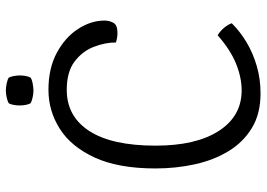

<svg xmlns="http://www.w3.org/2000/svg" viewBox="-144 -732 889 640"><g transform="rotate(-90 300.0 -412.5)"><path d="M478 -470Q478 -505.5 463.5 -543.5Q449 -581.5 414.5 -607.8Q380 -634 320 -634Q231.5 -634 182.8 -558.8Q134 -483.5 134 -338Q134 -203 183.2 -127Q232.5 -51 318 -51Q361.5 -51 407.5 -69.8Q453.5 -88.5 502 -131Q515.5 -123 526.5 -110Q537.5 -97 542 -84Q515.5 -57 479.5 -35.2Q443.5 -13.5 400 -0.8Q356.5 12 308 12Q240.5 12 193 -16.8Q145.5 -45.5 115.5 -95Q85.5 -144.5 71.8 -207.2Q58 -270 58 -338Q58 -461.5 94.2 -540.5Q130.5 -619.5 190.2 -657.2Q250 -695 320 -695Q392 -695 443.8 -667Q495.5 -639 523.2 -596Q551 -553 551 -508Q551 -493 543.8 -479Q536.5 -465 511 -465Q502 -465 495.2 -466Q488.5 -467 478 -470ZM268 -791Q268 -813 275 -827Q282 -831.5 294.5 -834.2Q307 -837 318 -837Q328 -837 341.5 -834.2Q355 -831.5 361 -827Q364 -821 366 -810.5Q368 -800 368 -791Q368 -769 361 -755Q356 -750.5 342 -747.8Q328 -745 318 -745Q307 -745 294.5 -747.8Q282 -750.5 275 -755Q268 -769 268 -791Z"/></g></svg>

Font: Signika Negative Light
Style: Regular
Weight: 300
Designer: Anna Giedry
Foundry: Anna Giedry
Version: Version 2.001